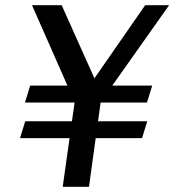

<svg xmlns="http://www.w3.org/2000/svg" viewBox="-20 -718 670 738"><path d="M217 -698 343 -417 538 -698H630L367 -326L322 0H221L267 -326L103 -698ZM96 -389H565L545 -324H76ZM77 -252H546L526 -187H57Z"/></svg>

Font: Rosario Medium
Style: Italic
Weight: 500
Italic angle: -8.05°
Version: Version 1.201